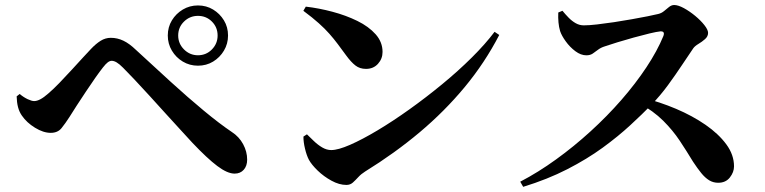

<svg xmlns="http://www.w3.org/2000/svg" viewBox="-20 -730 3010 755"><path d="M758.4 -471.7Q725.9 -471.7 698.9 -487.8Q672 -503.9 655.9 -530.9Q639.8 -557.8 639.8 -590.3Q639.8 -623.5 655.9 -649.9Q672 -676.4 698.9 -692.5Q725.9 -708.6 758.4 -708.6Q791.5 -708.6 818 -692.5Q844.5 -676.4 860.6 -649.9Q876.7 -623.5 876.7 -590.3Q876.7 -557.8 860.6 -530.9Q844.5 -503.9 818 -487.8Q791.5 -471.7 758.4 -471.7ZM902.5 -47.3Q874.2 -47.3 834.5 -77.2Q794.8 -107 736.1 -169Q718.5 -188.4 690.7 -218.5Q662.9 -248.6 630.8 -284.1Q598.8 -319.6 567 -354.4Q535.2 -389.2 508.1 -418Q480.9 -446.8 463.9 -463.7Q449.2 -478.5 438.6 -484.7Q428 -490.9 419.2 -490.9Q411.9 -490.9 403.9 -485Q395.9 -479 384.6 -464.5Q372.6 -449.3 354.9 -424.2Q337.2 -399 318.2 -370.3Q299.1 -341.6 281.7 -314.9Q264.4 -288.2 253 -269.7Q237 -244.8 222 -226.2Q207 -207.6 179.5 -207.6Q150.4 -207.6 117.7 -227.7Q85 -247.7 65.9 -275.6Q55.7 -290.2 50.9 -308.7Q46.1 -327.2 45.5 -351.1L57.4 -360.5Q72.8 -347.5 88.8 -340Q104.8 -332.5 114.2 -332.5Q125.2 -332.5 138.8 -339.7Q152.5 -346.9 170.6 -362.9Q189.8 -379.3 213.6 -403.9Q237.4 -428.5 261.7 -455.1Q285.9 -481.7 306.5 -504Q327.2 -526.2 338 -537.8Q357.1 -557.9 375.7 -569.6Q394.4 -581.3 415.8 -581.3Q441.5 -581.3 465.1 -570Q488.7 -558.8 514.5 -533.9Q583.5 -470.1 651.3 -408.3Q719.1 -346.5 781.1 -295.1Q843 -243.7 891.7 -210.9Q920.3 -192.4 936.1 -163Q951.9 -133.7 951.9 -102.2Q951.9 -77.6 938.5 -62.5Q925.1 -47.3 902.5 -47.3ZM758.4 -512.7Q790.9 -512.7 813.3 -535.6Q835.7 -558.5 835.7 -590.3Q835.7 -622.8 813.3 -645.2Q790.9 -667.6 758.4 -667.6Q726.5 -667.6 703.6 -645.2Q680.7 -622.8 680.7 -590.3Q680.7 -558.5 703.6 -535.6Q726.5 -512.7 758.4 -512.7Z M1342.1 -2.8Q1313.9 -2.8 1283.6 -19.4Q1253.2 -36 1229.3 -59.1Q1205.4 -82.2 1194.7 -101.7Q1185.5 -119.3 1179.3 -145.6Q1173 -171.8 1173.2 -193L1187 -201.8Q1198.9 -190.3 1214 -175.6Q1229.2 -160.8 1246.9 -150.3Q1264.6 -139.9 1282.5 -139.9Q1309.4 -139.9 1356.8 -160.6Q1404.1 -181.3 1464.4 -217.3Q1524.7 -253.3 1590 -300Q1655.3 -346.6 1718.7 -398.8Q1782.2 -451 1835.6 -504.1Q1889 -557.2 1924.8 -604.9L1943.2 -592.5Q1886.6 -483.2 1807.5 -387.7Q1728.4 -292.3 1630.1 -209.7Q1531.8 -127.2 1416 -55.7Q1400.3 -45.9 1389 -33.6Q1377.8 -21.4 1367.5 -12.1Q1357.2 -2.8 1342.1 -2.8ZM1419.2 -459.1Q1394.7 -459.1 1377.6 -472.5Q1360.4 -485.8 1341.1 -512.2Q1323.1 -536.8 1307.9 -557.1Q1292.7 -577.4 1275.2 -597.2Q1257.8 -617 1233.5 -638.7Q1209.3 -660.5 1172.9 -687.5L1182.5 -703.9Q1233.9 -698 1287.2 -683.8Q1340.5 -669.6 1385.2 -647.7Q1429.9 -625.8 1457.1 -595.2Q1484.3 -564.6 1484.3 -525.7Q1484.3 -498.9 1466.3 -479Q1448.2 -459.1 1419.2 -459.1Z M2025.7 -15.5Q2096.7 -52.5 2166.6 -103.1Q2236.6 -153.6 2302 -213.3Q2367.5 -272.9 2423.4 -337Q2479.2 -401 2521.9 -465.4Q2564.6 -529.8 2588.5 -588.1Q2595.9 -607.5 2577.2 -606.7Q2562.3 -605.3 2533.8 -598.4Q2505.4 -591.5 2471.8 -582.3Q2438.2 -573.1 2408 -563.7Q2377.7 -554.4 2358.9 -547.9Q2342.4 -542.8 2331.5 -534.3Q2320.6 -525.9 2310.6 -519.2Q2300.6 -512.5 2285.9 -512.5Q2264 -512.5 2242.4 -528.7Q2220.8 -544.9 2204.7 -567.3Q2188.5 -589.7 2182.5 -607.8Q2177.8 -623.5 2176.1 -642Q2174.4 -660.5 2175.3 -680.8L2191.7 -687.6Q2203.1 -673.7 2216.2 -660.3Q2229.3 -646.9 2244.1 -638.6Q2258.9 -630.3 2275.6 -630.3Q2296.5 -630.3 2327.7 -633.9Q2358.9 -637.5 2394.5 -642.8Q2430.1 -648.1 2464.7 -654.4Q2499.3 -660.6 2526.7 -666Q2554.1 -671.4 2568.2 -675Q2581.1 -678 2591.3 -686.5Q2601.4 -695 2611.1 -702.7Q2620.7 -710.3 2631.1 -710.3Q2646.6 -710.3 2669.3 -698Q2691.9 -685.6 2713.7 -667.6Q2735.4 -649.6 2749.9 -631.2Q2764.4 -612.8 2764.4 -600.7Q2764.4 -586.8 2752.4 -576.2Q2740.4 -565.6 2726.4 -557.3Q2712.5 -549 2706.2 -540.2Q2687.7 -513.6 2662.6 -475.4Q2637.4 -437.3 2606.9 -395.5Q2576.4 -353.8 2540.1 -316.4Q2505.8 -281.3 2458.6 -237.8Q2411.5 -194.2 2350 -149.3Q2288.5 -104.5 2210.6 -64.5Q2132.8 -24.6 2037.3 4.7ZM2804.2 -11.3Q2784.5 -11.3 2768.4 -21.2Q2752.3 -31.2 2737.4 -49.6Q2722.5 -68 2705.4 -93.9Q2679.5 -136.6 2652.7 -177Q2625.8 -217.4 2588 -255.2Q2550.1 -293.1 2490.2 -326.4L2506.1 -346.3Q2574.4 -329.1 2638.6 -302Q2702.7 -274.8 2754.2 -239.3Q2805.7 -203.7 2836 -162.5Q2866.4 -121.3 2866.4 -75.8Q2866.4 -53.1 2850.1 -32.2Q2833.8 -11.3 2804.2 -11.3Z"/></svg>

Font: Noto Serif KR ExtraLight
Style: Regular
Weight: 200
Designer: Ryoko NISHIZUKA 西塚涼子 (kana & ideographs); Frank Grießhammer (Latin, Greek & Cyrillic); Wenlong ZHANG 张文龙 (bopomofo); San
Foundry: Adobe
Version: Version 2.002-H1;hotconv 1.1.0;makeotfexe 2.6.0